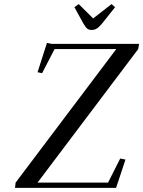

<svg xmlns="http://www.w3.org/2000/svg" viewBox="-20 -916 698 936"><path d="M53.2 0 56.2 -25.9 546.9 -676.8H246.1L185.1 -559.1L163.1 -564L209 -707L231 -702.1H658.2L653.8 -676.8L163.1 -25.9H506.8L565.9 -143.1L591.8 -138.2L545.9 0ZM342.8 -880.9 363.8 -896 434.1 -826.2 523.9 -896 541 -880.9 478 -801.8Q462.9 -783.7 451.9 -776.9Q440.9 -770 426.8 -770Q413.1 -770 405.3 -776.4Q397.5 -782.7 386.2 -801.8Z"/></svg>

Font: Dehuti
Style: Bold-Italic
Weight: 700
Version: Version 1.2